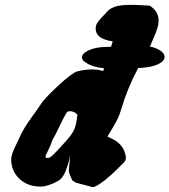

<svg xmlns="http://www.w3.org/2000/svg" viewBox="-20 -759 689 781"><path d="M589.8 -569.3Q610.4 -566.4 629.9 -554.7Q649.4 -543 649.4 -527.3Q649.4 -514.6 636.7 -505.9Q607.4 -484.4 542 -482.4Q497.1 -397.5 471.7 -310.5Q463.9 -281.2 440.4 -242.7Q417 -204.1 417 -203.1L421.9 -201.2Q425.8 -199.2 432.1 -196.3Q438.5 -193.4 446.3 -189Q454.1 -184.6 461.9 -177.7Q469.7 -170.9 476.1 -162.1Q482.4 -153.3 486.8 -141.6Q491.2 -129.9 492.2 -117.2Q492.2 -107.4 485.4 -99.6Q421.9 -34.2 386.7 -11.7Q377 -4.9 366.2 0Q359.4 3.9 348.6 0L290 -15.6Q274.4 -23.4 272.5 -28.3Q259.8 -56.6 259.8 -65.4Q259.8 -69.3 260.7 -76.7Q261.7 -84 263.2 -98.6Q264.6 -113.3 265.6 -129.9L261.7 -108.4Q256.8 -86.9 245.6 -60.1Q234.4 -33.2 215.8 -22.5Q173.8 0 145.5 0Q102.5 0 72.3 -21Q42 -42 30.3 -77.1Q25.4 -94.7 25.4 -106.4Q25.4 -121.1 30.3 -135.3Q35.2 -149.4 43.5 -166Q51.8 -182.6 54.7 -189.5Q66.4 -216.8 80.1 -239.3Q93.8 -261.7 112.8 -287.6Q131.8 -313.5 142.6 -330.1Q158.2 -356.4 215.8 -409.7Q273.4 -462.9 294.9 -468.8Q326.2 -476.6 354.5 -476.6Q380.9 -476.6 399.4 -469.7L403.3 -481.4Q353.5 -486.3 327.1 -505.9Q313.5 -513.7 313.5 -525.4Q313.5 -540 334 -550.8Q365.2 -568.4 420.9 -568.4H431.6L438.5 -590.8Q369.1 -600.6 369.1 -642.6Q369.1 -655.3 375.5 -665.5Q381.8 -675.8 394.5 -689Q407.2 -702.1 409.2 -704.1Q422.9 -722.7 445.3 -731Q467.8 -739.3 512.7 -739.3Q542 -739.3 583 -736.3Q590.8 -736.3 596.7 -730.5Q625 -709 625 -675.8Q625 -660.2 619.6 -643.1Q614.3 -626 606 -607.4Q597.7 -588.9 594.7 -581.1Q593.8 -579.1 592.3 -575.2Q590.8 -571.3 589.8 -569.3ZM165 -122.1Q165 -116.2 173.8 -116.2Q178.7 -116.2 183.6 -119.1Q188.5 -122.1 196.3 -129.4Q204.1 -136.7 210 -143.1Q215.8 -149.4 227.5 -162.1Q239.3 -174.8 246.1 -182.6Q269.5 -208 279.3 -227.1Q289.1 -246.1 293 -277.3Q293.9 -285.2 294.4 -289.1Q294.9 -293 294.9 -293.5Q294.9 -293.9 293.9 -293.9Q281.2 -306.6 264.6 -306.6Q257.8 -306.6 252.9 -303.7Q240.2 -284.2 222.7 -246.6Q205.1 -209 193.4 -189.5Q187.5 -171.9 180.2 -156.2Q172.9 -140.6 168.9 -132.8Q165 -125 165 -122.1Z"/></svg>

Font: Essays1743
Style: BoldItalic
Weight: 700
Italic angle: -10°
Designer: Based on the typeface in a 1743 English translation of the essays of Montaigne.  PostScript/TrueType font designed by Jo
Version: Version 002.100